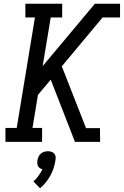

<svg xmlns="http://www.w3.org/2000/svg" viewBox="-20 -755 659 1022"><path d="M379 0 250 -331 182 -250 153 -74H204V0H9V-74H69L166 -662H115V-735H311V-662H250L207 -403L485 -735H619V-662H526L309 -402L438 -73H512L513 0ZM193 247 158 211Q173 197 185 180.5Q197 164 206 146Q198 144 191.5 139.5Q185 135 182 128.5Q179 122 178.5 114.5Q178 107 179 99Q181 89 185 79.5Q189 70 197 63Q205 56 215 53Q225 50 235 50Q245 50 254 53Q263 56 269 63Q275 70 276 79.5Q277 89 275 99Q272 119 265.5 139.5Q259 160 248.5 179Q238 198 224 215.5Q210 233 193 247Z"/></svg>

Font: Iosevka Plex Etoile
Style: Italic
Weight: 400
Italic angle: -9°
Designer: Belleve Invis
Foundry: Belleve Invis
Version: Version 25.1.1; ttfautohint (v1.8.4)